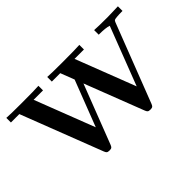

<svg xmlns="http://www.w3.org/2000/svg" viewBox="-100 -1033 1387 1387"><g transform="rotate(-45 594.0 -339.0)"><path d="M24 -639V-686Q59 -683 177 -683Q314 -683 352 -686V-639H256L433 -181L569 -533L528 -639H442V-686Q477 -683 595 -683Q732 -683 770 -686V-639H674L851 -181L1023 -628Q994 -639 921 -639V-686Q957 -683 1057 -683Q1083 -683 1164 -686V-639Q1127 -639 1107 -637Q1084 -635 1079 -631.5Q1074 -628 1069 -615L838 -18Q833 -4 826.5 2Q820 8 803 8Q786 8 779.5 2Q773 -4 768 -18L594 -468L420 -18Q415 -4 408.5 2Q402 8 385 8Q368 8 361.5 2Q355 -4 350 -18L110 -639Z"/></g></svg>

Font: CMU Serif
Style: Bold
Weight: 700
Version: Version 0.7.0